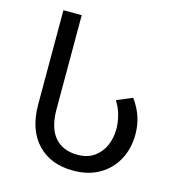

<svg xmlns="http://www.w3.org/2000/svg" viewBox="-107 -808 847 912"><g transform="rotate(15 316.0 -352.0)"><path d="M334 10Q222 10 157.5 -59Q93 -128 93 -252V-714H183V-252Q183 -160 222.5 -114Q262 -68 335 -68Q383 -68 416 -91Q449 -114 465.5 -152Q482 -190 482 -234Q482 -266 473 -300.5Q464 -335 444 -366L521 -398Q549 -359 562.5 -319Q576 -279 576 -232Q576 -164 547 -109Q518 -54 463.5 -22Q409 10 334 10Z"/></g></svg>

Font: Go Noto Current
Style: Regular
Weight: 400
Designer: Monotype Design Team
Foundry: Monotype Imaging Inc.
Version: Version 2.007; ttfautohint (v1.8) -l 8 -r 50 -G 200 -x 14 -D